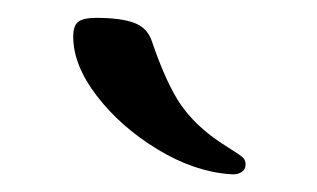

<svg xmlns="http://www.w3.org/2000/svg" viewBox="-20 -717 355 215"><path d="M62 -676Q62 -688 67.5 -692.5Q73 -697 88 -697Q115 -697 130 -691.5Q145 -686 150 -671Q166 -624 182 -600.5Q198 -577 226 -558Q235 -552 241.5 -548Q248 -544 251.5 -541Q255 -538 255 -533Q255 -527 250 -524Q245 -521 237 -522Q197 -525 156 -550Q115 -575 88.5 -609.5Q62 -644 62 -676Z"/></svg>

Font: Charm
Style: Bold
Weight: 700
Designer: Katatrad Aksorn Co.,Ltd.
Foundry: Cadson Demak Co.,Ltd.
Version: Version 1.001